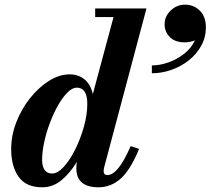

<svg xmlns="http://www.w3.org/2000/svg" viewBox="-20 -786 895 816"><path d="M679.5 -683.4Q679.5 -715.8 705.1 -741Q730.8 -766.2 766.8 -766.2Q803.2 -766.2 829.1 -740.8Q855 -715.4 855 -669.9Q855 -626.7 834.9 -590.9Q814.9 -555.1 781.6 -529Q748.3 -502.9 707.6 -488.8Q666.9 -474.6 625.4 -474.6V-507.9Q659.2 -507.9 695.7 -520.7Q732.1 -533.5 762.5 -557.4Q792.9 -581.2 808.6 -614.5Q787 -606 765 -606Q724 -606 701.7 -628.5Q679.5 -651 679.5 -683.4ZM571 -153Q534 -63 492.5 -26.5Q451 10 399 10Q304.5 10 304.5 -70.5Q304.5 -74.5 304.8 -82Q305 -89.5 306.5 -97.5V-98Q279 -52 242.2 -21Q205.5 10 159.5 10Q90.5 10 59 -34.8Q27.5 -79.5 27.5 -152.5Q27.5 -210 49.2 -266.2Q71 -322.5 107.5 -368.5Q144 -414.5 188 -442.2Q232 -470 276 -470Q312.5 -470 338.8 -449Q365 -428 374.5 -386L462.5 -713.5H384.5V-750H602.5L422.5 -74Q420.5 -66 420.5 -58.5Q420.5 -42 437 -42Q458 -42 482 -70.2Q506 -98.5 535.5 -165ZM351 -344Q351 -413.5 306.5 -413.5Q287.5 -413.5 267 -393.2Q246.5 -373 227.2 -339.2Q208 -305.5 192.5 -264.8Q177 -224 168 -182.5Q159 -141 159 -105.5Q159 -79.5 169.5 -64Q180 -48.5 201.5 -48.5Q225 -48.5 251.2 -77.2Q277.5 -106 300 -151.5Q322.5 -197 336.8 -248.2Q351 -299.5 351 -344Z"/></svg>

Font: Bodoni* 06pt
Style: Bold Italic
Weight: 700
Italic angle: -13°
Version: Version 2.3